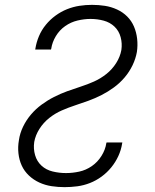

<svg xmlns="http://www.w3.org/2000/svg" viewBox="-20 -763 640 791"><path d="M246 8Q219 8 192.5 4Q166 0 142 -11Q118 -22 99 -40Q80 -58 69.5 -81Q59 -104 56 -131Q53 -158 58 -186Q62 -214 75 -241Q88 -268 107.5 -291Q127 -314 151.5 -332Q176 -350 202.5 -363.5Q229 -377 256.5 -387Q284 -397 312 -406Q340 -415 367 -427Q394 -439 418 -458Q442 -477 458.5 -503Q475 -529 480 -557Q484 -584 477 -610Q470 -636 451.5 -653.5Q433 -671 407 -678Q381 -685 353 -685Q327 -685 299.5 -678.5Q272 -672 248.5 -655.5Q225 -639 210 -614Q195 -589 191 -562L190 -559H125L126 -564Q130 -589 140.5 -614Q151 -639 168.5 -660.5Q186 -682 208.5 -698.5Q231 -715 256 -725Q281 -735 307 -739Q333 -743 359 -743Q386 -743 412 -739Q438 -735 462 -724Q486 -713 504 -695Q522 -677 532 -653.5Q542 -630 545 -603Q548 -576 544 -549Q539 -521 526 -494Q513 -467 493.5 -444Q474 -421 449.5 -403Q425 -385 398.5 -371.5Q372 -358 344.5 -348Q317 -338 289.5 -329Q262 -320 234.5 -308Q207 -296 183 -277Q159 -258 142.5 -232Q126 -206 121 -178Q117 -150 124.5 -124Q132 -98 151 -80.5Q170 -63 197 -56.5Q224 -50 252 -50Q279 -50 306.5 -56Q334 -62 358 -78.5Q382 -95 398 -120.5Q414 -146 418 -173L419 -176H484L483 -171Q479 -145 467.5 -120Q456 -95 438.5 -73.5Q421 -52 398.5 -35.5Q376 -19 350.5 -9Q325 1 298.5 4.5Q272 8 246 8Z"/></svg>

Font: Iosevka Aile Light Oblique
Style: Regular
Weight: 300
Italic angle: -9°
Designer: Belleve Invis
Foundry: Belleve Invis
Version: Version 31.1.0; ttfautohint (v1.8.4)